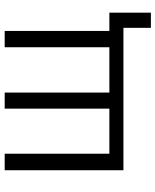

<svg xmlns="http://www.w3.org/2000/svg" viewBox="60 -620 680 840"><g transform="rotate(-90 400.0 -200.0)"><path d="M75.2 0V-519.5H147.5V-61.5H344.7V-519.5H415V-61.5H613.3V-519.5H684.6V-61.5H764.6V120.1H698.2V0Z"/></g></svg>

Font: GenEi M Gothic v2 Regular
Style: Regular
Weight: 400
Version: Version 2.0